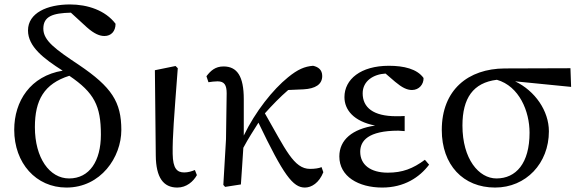

<svg xmlns="http://www.w3.org/2000/svg" viewBox="-20 -830 2612 864"><path d="M291 -27C203 -27 137 -119 137 -258C137 -379 178 -453 292 -489C404 -413 434 -354 434 -224C434 -106 383 -27 291 -27ZM371 -707C405 -677 429 -668 450 -668C480 -668 500 -689 500 -723C454 -784 373 -810 295 -810C193 -810 106 -772 106 -693C106 -620 177 -566 262 -512C117 -488 44 -375 44 -246C44 -96 142 14 279 14C434 14 526 -123 526 -245C526 -371 483 -438 335 -538C230 -608 175 -647 175 -701C175 -757 218 -771 299 -773Z M778 14C819 14 850 -13 866 -42L857 -65C843 -59 826 -54 809 -54C777 -54 758 -71 757 -138C756 -214 763 -298 780 -523L770 -533L677 -514L681 -130C682 -31 715 14 778 14Z M1427 -78C1416 -73 1397 -70 1375 -70C1302 -70 1265 -158 1172 -320C1206 -358 1240 -393 1277 -425L1346 -428C1399 -431 1430 -450 1430 -488C1430 -517 1411 -529 1389 -534C1351 -531 1320 -518 1276 -482C1208 -427 1129 -328 1077 -220V-384C1077 -487 1047 -531 986 -531C949 -531 928 -512 909 -487L918 -460C931 -462 946 -464 959 -464C990 -464 1000 -447 1000 -410L997 -203L985 2L993 11L1064 0C1067 -48 1072 -111 1075 -165C1099 -210 1120 -241 1143 -278C1256 -42 1298 14 1352 14C1382 14 1416 -7 1435 -55Z M1892 -111C1838 -71 1791 -53 1725 -53C1647 -53 1601 -89 1601 -147C1601 -196 1636 -242 1773 -242C1778 -242 1788 -241 1801 -240V-308C1791 -307 1773 -307 1763 -307C1660 -307 1612 -346 1612 -410C1612 -466 1661 -496 1715 -499L1758 -462C1789 -436 1811 -425 1834 -425C1866 -425 1887 -451 1886 -479C1857 -520 1797 -534 1730 -534C1603 -534 1530 -473 1530 -393C1530 -336 1571 -284 1668 -265C1566 -250 1507 -201 1507 -126C1507 -36 1593 14 1700 14C1799 14 1868 -32 1911 -89Z M2214 -27C2135 -27 2061 -114 2061 -265C2061 -388 2109 -458 2216 -471C2317 -442 2363 -329 2363 -233C2363 -95 2302 -27 2214 -27ZM2550 -439 2547 -523 2251 -522C2087 -521 1968 -426 1968 -245C1968 -88 2064 14 2208 14C2347 14 2450 -95 2450 -239C2450 -331 2388 -421 2298 -464Z"/></svg>

Font: Source Han Serif JP Medium
Style: Regular
Weight: 500
Designer: Ryoko NISHIZUKA 西塚涼子 (kana & ideographs); Frank Grießhammer (Latin, Greek & Cyrillic); Wenlong ZHANG 张文龙 (bopomofo); San
Foundry: Adobe Systems Incorporated
Version: Version 1.001;PS 1.001;hotconv 16.6.54;makeotf.lib2.5.65590